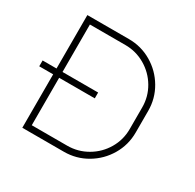

<svg xmlns="http://www.w3.org/2000/svg" viewBox="-152 -862 1043 1027"><g transform="rotate(30 370.0 -348.0)"><path d="M644 -415V-281Q644 -205 606 -140.5Q568 -76 503.5 -38Q439 0 363 0H106V-330H20V-366H106V-696H363Q439 -696 503.5 -658Q568 -620 606 -555.5Q644 -491 644 -415ZM607 -415Q607 -481 574 -537Q541 -593 484.5 -626Q428 -659 362 -659H143V-366H363V-330H143V-37H362Q428 -37 484.5 -70Q541 -103 574 -159Q607 -215 607 -281Z"/></g></svg>

Font: M Major Mono Display
Style: Regular
Weight: 400
Designer: Emre Parlak
Foundry: Emre Parlak
Version: Version 2.000; ttfautohint (v1.8) -l 8 -r 50 -G 200 -x 14 -D